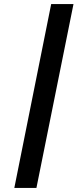

<svg xmlns="http://www.w3.org/2000/svg" viewBox="-20 -780 409 938"><path d="M158 138H50L230 -760H339Z"/></svg>

Font: IBM Plex Sans SemiBold
Style: Italic
Weight: 600
Italic angle: -11.31°
Designer: Mike Abbink, Paul van der Laan, Pieter van Rosmalen
Foundry: Bold Monday
Version: Version 3.201